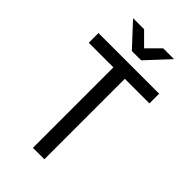

<svg xmlns="http://www.w3.org/2000/svg" viewBox="-261 -959 1021 1021"><g transform="rotate(45 250.0 -448.0)"><path d="M293 -16H207V-621H22V-694H478V-621H293ZM215 -752 96 -880H179L251 -808L323 -880H404L285 -752Z"/></g></svg>

Font: D2Coding ligature
Style: Regular
Weight: 400
Monospace: yes
Designer: Yong-Rak Park; Jeong-Hwan Yoon; Sang-Min Lee;
Foundry: NHN Corporation
Version: Version 1.3.2; Build 20180524